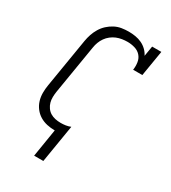

<svg xmlns="http://www.w3.org/2000/svg" viewBox="-224 -857 1048 1176"><g transform="rotate(30 300.0 -269.0)"><path d="M210 205 242 8Q214 8 186.5 2Q159 -4 136 -18Q113 -32 96.5 -53.5Q80 -75 72 -101Q64 -127 64 -155.5Q64 -184 69 -213L126 -558Q130 -582 138 -606Q146 -630 159.5 -652.5Q173 -675 192.5 -693Q212 -711 235 -723Q258 -735 283 -739Q308 -743 333 -743Q357 -743 381 -739Q405 -735 426 -725Q447 -715 463.5 -699Q480 -683 490 -663L502 -735H567L537 -554H472Q476 -581 472 -607Q468 -633 451.5 -651.5Q435 -670 409.5 -677.5Q384 -685 358 -685Q339 -685 319.5 -682Q300 -679 281.5 -671.5Q263 -664 246.5 -651Q230 -638 218.5 -621.5Q207 -605 200 -586.5Q193 -568 190 -548L133 -203Q130 -184 129.5 -164Q129 -144 134 -126Q139 -108 150 -92.5Q161 -77 176.5 -67.5Q192 -58 211 -54Q230 -50 250 -50Q267 -50 284.5 -52.5Q302 -55 319 -62L275 205Z"/></g></svg>

Font: Iosevka Slab LtExObl
Style: Regular
Weight: 300
Width: 7
Italic angle: -9°
Monospace: yes
Designer: Belleve Invis
Foundry: Belleve Invis
Version: Version 11.1.0; ttfautohint (v1.8.3)